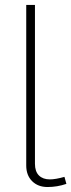

<svg xmlns="http://www.w3.org/2000/svg" viewBox="-20 -750 288 775"><path d="M85.9 -730H121.1V-88.9Q121.1 -57.6 137.2 -41.7Q153.3 -25.9 181.2 -25.9Q204.1 -25.9 240.2 -36.1L248 -7.8Q210.9 4.9 171.9 4.9Q133.3 4.9 109.6 -18.8Q85.9 -42.5 85.9 -82Z"/></svg>

Font: Rawline ExtraLight
Style: Regular
Weight: 275
Designer: Matt McInerney, Pablo Impallari, Rodrigo Fuenzalida
Foundry: Matt McInerney, Pablo Impallari, Rodrigo Fuenzalida
Version: Version 4.020;PS 004.020;hotconv 1.0.88;makeotf.lib2.5.64775